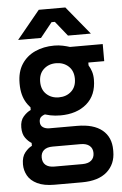

<svg xmlns="http://www.w3.org/2000/svg" viewBox="-60 -740 627 986"><g transform="rotate(-5 253.5 -247.0)"><path d="M180 204Q126 204 92 187.5Q58 171 43 144Q28 117 28 86Q28 47 46 25Q64 3 82 -5V-20Q65 -30 50.5 -50Q36 -70 36 -104Q36 -139 54 -159.5Q72 -180 92 -189V-206L168 -161Q155 -159 144 -150.5Q133 -142 133 -124Q133 -105 146.5 -96Q160 -87 179 -87H322Q407 -87 451.5 -50.5Q496 -14 496 52V60Q496 125 451.5 164.5Q407 204 322 204ZM332 111Q362 111 378 97.5Q394 84 394 59Q394 35 378 21.5Q362 8 332 8H188Q158 8 142.5 21.5Q127 35 127 59Q127 84 142.5 97.5Q158 111 188 111ZM332 -329Q332 -370 306.5 -393.5Q281 -417 242 -417Q204 -417 178.5 -393.5Q153 -370 153 -329Q153 -288 178.5 -264.5Q204 -241 242 -241Q281 -241 306.5 -264.5Q332 -288 332 -329ZM47 -327V-331Q47 -389 72.5 -428.5Q98 -468 142 -488Q186 -508 241 -508Q264 -508 285 -503.5Q306 -499 321 -494H490V-406H408V-391Q417 -377 423 -358.5Q429 -340 429 -317Q429 -236 377.5 -192Q326 -148 242 -148Q187 -148 142.5 -168Q98 -188 72.5 -228Q47 -268 47 -327ZM59 -553 178 -698H315L434 -553H316L255 -629H238L177 -553Z"/></g></svg>

Font: Space Grotesk Frontify SemiBold
Style: Regular
Weight: 600
Designer: Florian Karsten
Version: Version 2.000